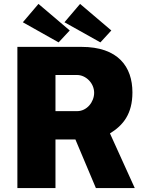

<svg xmlns="http://www.w3.org/2000/svg" viewBox="-20 -963 757 983"><path d="M177 -943 97 -849 280 -746 337 -807ZM390 -943 310 -849 494 -746 550 -807ZM670 0 543 -280C610 -321 658 -379 658 -490C658 -621 585 -723 397 -723H69V0H264V-249H366L471 0ZM375 -394H264V-579H375C419 -579 462 -538 462 -488C462 -441 425 -394 375 -394Z"/></svg>

Font: United Sans Black
Style: Regular
Weight: 900
Designer: Pablo Impallari, Rodrigo Fuenzalida (Modified by Dan O. Williams)
Version: Version 1.000;PS 001.000;hotconv 1.0.88;makeotf.lib2.5.64775